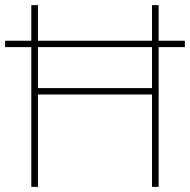

<svg xmlns="http://www.w3.org/2000/svg" viewBox="-20 -734 746 754"><path d="M103 0V-549H0V-574H103V-714H129V-574H577V-714H603V-574H706V-549H603V0H577V-363H129V0ZM129 -388H577V-549H129Z"/></svg>

Font: Noto Sans Lao Looped Thin
Style: Regular
Weight: 100
Designer: Mark Frömberg, Ben Mitchell
Foundry: The Fontpad Ltd
Version: Version 1.002; ttfautohint (v1.8.4.7-5d5b)